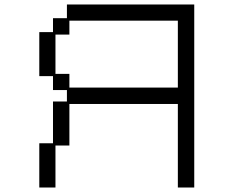

<svg xmlns="http://www.w3.org/2000/svg" viewBox="-20 -807 1040 855"><path d="M155 -169H216V-355H278V-406H216V-468H155V-664H216V-726H278V-787H845V28H772V-344H289V-159H227V28H155ZM772 -417V-715H289V-653H227V-478H289V-417Z"/></svg>

Font: DotGothic16
Style: Regular
Weight: 400
Designer: Fontworks Inc.
Foundry: Fontworks Inc.
Version: Version 1.100